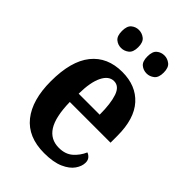

<svg xmlns="http://www.w3.org/2000/svg" viewBox="-225 -847 950 950"><g transform="rotate(45 250.5 -371.5)"><path d="M268 10Q155 10 97.5 -62Q40 -134 40 -265Q40 -406 97 -477Q154 -548 258 -548Q354 -548 409 -487Q464 -426 464 -307V-259H179Q181 -156 211.5 -108Q242 -60 301 -60Q346 -60 374 -84.5Q402 -109 417 -144Q429 -140 438 -129.5Q447 -119 447 -102Q447 -77 429 -51Q411 -25 371.5 -7.5Q332 10 268 10ZM328 -319Q328 -397 312.5 -442Q297 -487 261 -487Q225 -487 203.5 -443.5Q182 -400 181 -319ZM348 -627Q325 -627 308 -641Q291 -655 291 -690Q291 -725 308 -739Q325 -753 348 -753Q369 -753 387 -739Q405 -725 405 -690Q405 -655 387 -641Q369 -627 348 -627ZM169 -627Q147 -627 130 -641Q113 -655 113 -690Q113 -725 130 -739Q147 -753 169 -753Q191 -753 209 -739Q227 -725 227 -690Q227 -655 209 -641Q191 -627 169 -627Z"/></g></svg>

Font: Noto Serif Hebrew Condensed
Style: Bold
Weight: 700
Width: 3
Designer: Monotype Design Team
Foundry: Monotype Imaging Inc.
Version: Version 2.004; ttfautohint (v1.8.4.7-5d5b)